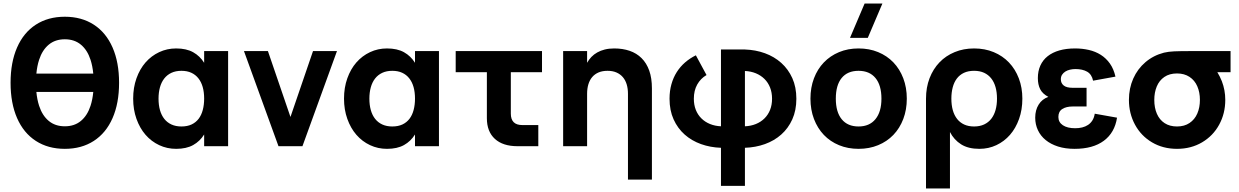

<svg xmlns="http://www.w3.org/2000/svg" viewBox="-20 -830 7036 1090"><path d="M348 15Q253 15 183.5 -30Q114 -75 77 -159.5Q40 -244 40 -360Q40 -476 77 -560.5Q114 -645 183.5 -690Q253 -735 348 -735Q443 -735 512.5 -690Q582 -645 619 -560.5Q656 -476 656 -360Q656 -244 619 -159.5Q582 -75 512.5 -30Q443 15 348 15ZM509.5 -412Q505.5 -455 494 -490.5Q476 -546 439.2 -576.5Q402.5 -607 348 -607Q293.5 -607 256.8 -576.5Q220 -546 202 -490.5Q190.5 -455 186.5 -412ZM348 -113Q402.5 -113 439.2 -143.5Q476 -174 494 -229.5Q505.5 -265 509.5 -308H186.5Q190.5 -265 202 -229.5Q220 -174 256.8 -143.5Q293.5 -113 348 -113Z M1275 -540V0H1139V-66.5Q1115 -28 1076.5 -6.5Q1038 15 980 15Q928.5 15 883.8 -6Q839 -27 806.2 -64.8Q773.5 -102.5 754.8 -155Q736 -207.5 736 -270Q736 -333 754.8 -385.5Q773.5 -438 806.2 -475.5Q839 -513 883.8 -534Q928.5 -555 980 -555Q1038 -555 1076.5 -533.5Q1115 -512 1139 -473.5V-540ZM1010 -428Q977.5 -428 953 -416.5Q928.5 -405 912.2 -384Q896 -363 888 -334Q880 -305 880 -270Q880 -234 888.2 -204.8Q896.5 -175.5 912.8 -155Q929 -134.5 953.5 -123.2Q978 -112 1010 -112Q1043.5 -112 1067.8 -123.5Q1092 -135 1107.8 -155.8Q1123.5 -176.5 1131.2 -205.8Q1139 -235 1139 -270Q1139 -306.5 1130.8 -335.8Q1122.5 -365 1106.2 -385.5Q1090 -406 1066 -417Q1042 -428 1010 -428Z M1561 0 1365 -540H1501L1629 -166L1757 -540H1893L1697 0Z M2472 -540V0H2336V-66.5Q2312 -28 2273.5 -6.5Q2235 15 2177 15Q2125.5 15 2080.8 -6Q2036 -27 2003.2 -64.8Q1970.5 -102.5 1951.8 -155Q1933 -207.5 1933 -270Q1933 -333 1951.8 -385.5Q1970.5 -438 2003.2 -475.5Q2036 -513 2080.8 -534Q2125.5 -555 2177 -555Q2235 -555 2273.5 -533.5Q2312 -512 2336 -473.5V-540ZM2207 -428Q2174.5 -428 2150 -416.5Q2125.5 -405 2109.2 -384Q2093 -363 2085 -334Q2077 -305 2077 -270Q2077 -234 2085.2 -204.8Q2093.5 -175.5 2109.8 -155Q2126 -134.5 2150.5 -123.2Q2175 -112 2207 -112Q2240.5 -112 2264.8 -123.5Q2289 -135 2304.8 -155.8Q2320.5 -176.5 2328.2 -205.8Q2336 -235 2336 -270Q2336 -306.5 2327.8 -335.8Q2319.5 -365 2303.2 -385.5Q2287 -406 2263 -417Q2239 -428 2207 -428Z M2567 -540H3057V-420H2880V-185Q2880 -120 2945 -120H3036V0H2918Q2835 0 2789.5 -41.5Q2744 -83 2744 -159V-420H2567Z M3545 -297.5Q3545 -327 3537.8 -351Q3530.5 -375 3516 -392Q3501.5 -409 3479.8 -418.5Q3458 -428 3429 -428Q3400 -428 3378.2 -418.8Q3356.5 -409.5 3342 -392.5Q3327.5 -375.5 3320.2 -351.2Q3313 -327 3313 -297.5V0H3177V-540H3313V-473.5Q3323 -491.5 3337.2 -506.5Q3351.5 -521.5 3370.5 -532.2Q3389.5 -543 3413.5 -549Q3437.5 -555 3467 -555Q3515 -555 3554.5 -541.5Q3594 -528 3622.2 -500Q3650.5 -472 3665.8 -429.2Q3681 -386.5 3681 -328V189.5H3545Z M4073 9Q4012.5 7 3959.5 -12Q3906.5 -31 3866.8 -66.2Q3827 -101.5 3804 -152.5Q3781 -203.5 3781 -269.5Q3781 -314 3791.8 -352Q3802.5 -390 3822.2 -421Q3842 -452 3869.5 -475.8Q3897 -499.5 3930.5 -516L3991 -404Q3957.5 -384.5 3938.2 -350.2Q3919 -316 3919 -269.5Q3919 -234.5 3930.2 -206.2Q3941.5 -178 3962 -157.8Q3982.5 -137.5 4010.8 -126Q4039 -114.5 4073 -113V-549H4209Q4269.5 -547 4322.5 -527.8Q4375.5 -508.5 4415.2 -473Q4455 -437.5 4478 -386.5Q4501 -335.5 4501 -269.5Q4501 -203.5 4478 -152.5Q4455 -101.5 4415.2 -66.2Q4375.5 -31 4322.5 -12Q4269.5 7 4209 9V225H4073ZM4209 -113Q4243 -114.5 4271.2 -126Q4299.5 -137.5 4320 -157.8Q4340.5 -178 4351.8 -206.2Q4363 -234.5 4363 -269.5Q4363 -304.5 4351.8 -333Q4340.5 -361.5 4320 -381.8Q4299.5 -402 4271.2 -413.8Q4243 -425.5 4209 -427Z M4805.5 -615 4888.5 -810H4989.5L4906.5 -615ZM4854 15Q4793.5 15 4743.2 -5.8Q4693 -26.5 4657 -64.2Q4621 -102 4601 -154.5Q4581 -207 4581 -270Q4581 -333 4601 -385.5Q4621 -438 4657 -475.5Q4693 -513 4743.2 -534Q4793.5 -555 4854 -555Q4915 -555 4965.2 -534.2Q5015.5 -513.5 5051.8 -475.8Q5088 -438 5108 -385.5Q5128 -333 5128 -270Q5128 -207 5108 -154.5Q5088 -102 5051.8 -64.2Q5015.5 -26.5 4965.2 -5.8Q4915 15 4854 15ZM4854 -112Q4916 -112 4950 -153.5Q4984 -195 4984 -270Q4984 -346 4950.2 -387Q4916.5 -428 4854 -428Q4791.5 -428 4758.2 -387.2Q4725 -346.5 4725 -270Q4725 -194 4758.5 -153Q4792 -112 4854 -112Z M5237 240V-270Q5237 -333.5 5257.2 -386Q5277.5 -438.5 5313.5 -476Q5349.5 -513.5 5399.8 -534.2Q5450 -555 5510 -555Q5571 -555 5621.5 -534Q5672 -513 5708 -475.2Q5744 -437.5 5764 -385Q5784 -332.5 5784 -270Q5784 -207 5765.2 -154.5Q5746.5 -102 5713.8 -64.5Q5681 -27 5636.5 -6Q5592 15 5540 15Q5477 15 5436.5 -10.5Q5396 -36 5373 -80.5V240ZM5510 -112Q5542.5 -112 5567 -123.5Q5591.5 -135 5607.8 -156Q5624 -177 5632 -206Q5640 -235 5640 -270Q5640 -306 5631.8 -335.2Q5623.5 -364.5 5607.2 -385Q5591 -405.5 5566.8 -416.8Q5542.5 -428 5510 -428Q5476.5 -428 5452.2 -416.5Q5428 -405 5412.2 -384.2Q5396.5 -363.5 5388.8 -334.5Q5381 -305.5 5381 -270Q5381 -233.5 5389.2 -204.2Q5397.5 -175 5413.8 -154.5Q5430 -134 5454 -123Q5478 -112 5510 -112Z M6080.5 15Q6185 15 6246.8 -31Q6308.5 -77 6321.5 -162L6195 -184.5Q6191.5 -162 6181.5 -146.2Q6171.5 -130.5 6156.8 -120.8Q6142 -111 6123.5 -106.5Q6105 -102 6084 -102Q6039.5 -102 6014 -119Q5988.5 -136 5988.5 -166Q5988.5 -197 6010.8 -211.2Q6033 -225.5 6070.5 -225.5H6148.5V-331.5H6070.5Q6034.5 -331.5 6018.5 -344.8Q6002.5 -358 6002.5 -380Q6002.5 -395 6009.5 -405.8Q6016.5 -416.5 6028 -423.8Q6039.5 -431 6054.5 -434.5Q6069.5 -438 6085.5 -438Q6125.5 -438 6151.8 -423Q6178 -408 6185.5 -372L6312.5 -395Q6302.5 -439 6280.8 -469.5Q6259 -500 6228.8 -519Q6198.5 -538 6161.3 -546.5Q6124 -555 6083.5 -555Q6033.5 -555 5994.3 -543.8Q5955 -532.5 5927.8 -511Q5900.5 -489.5 5886.3 -458Q5872 -426.5 5872 -386.5Q5872 -349.5 5885.3 -323.5Q5898.5 -297.5 5931.5 -280Q5896 -267.5 5876.5 -236.2Q5857 -205 5857 -162Q5857 -123.5 5872.3 -91Q5887.5 -58.5 5916.3 -35Q5945 -11.5 5986.5 1.8Q6028 15 6080.5 15Z M6662 15Q6582.5 15 6520.2 -21.8Q6458 -58.5 6423.5 -122.2Q6389 -186 6389 -263Q6389 -328.5 6413.5 -383.8Q6438 -439 6483 -477.2Q6528 -515.5 6588 -531Q6613 -537 6645.8 -538.5Q6678.5 -540 6742 -540H6966V-420H6891Q6905.5 -396.5 6916.5 -369Q6936 -318.5 6936 -263Q6936 -185.5 6901.2 -122Q6866.5 -58.5 6804 -21.8Q6741.5 15 6662 15ZM6662 -112Q6704 -112 6733.2 -131.8Q6762.5 -151.5 6777.2 -185.5Q6792 -219.5 6792 -263Q6792 -306 6777.2 -340Q6762.5 -374 6733 -393.5Q6703.5 -413 6662 -413Q6619 -413 6590 -393Q6561 -373 6547 -339Q6533 -305 6533 -263Q6533 -218 6547.8 -184Q6562.5 -150 6591.5 -131Q6620.5 -112 6662 -112Z"/></svg>

Font: Vela Sans ExtBd
Style: Regular
Weight: 800
Designer: Principal design: Mikhail Sharanda - project Manrope.
Design modification: Ravid Balaliev
Foundry: Mikhail Sharanda
Version: Version 1.001